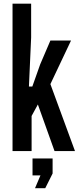

<svg xmlns="http://www.w3.org/2000/svg" viewBox="-20 -820 428 1042"><path d="M48 0V-800H149V-616.5L137 -350.5H155.5L198 -470.5L253.5 -600H365.5L253.5 -363.5L387 0H276L185.5 -253L151.5 -190.5V0ZM170 201.5 199.5 132H156.5V40H265.5V121.5L225.5 201.5Z"/></svg>

Font: Big Shoulders Display Thin
Style: Bold
Weight: 700
Version: Version 2.002